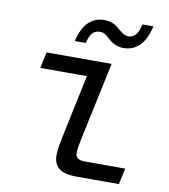

<svg xmlns="http://www.w3.org/2000/svg" viewBox="-82 -800 764 869"><g transform="rotate(10 300.0 -365.0)"><path d="M330 0Q271 0 246.5 -20.5Q222 -41 222 -80Q222 -100 227 -128Q232 -156 238 -184L304 -496L337 -456H81L97 -530H396L320 -173Q316 -153 313 -136.5Q310 -120 310 -106Q310 -90 320.5 -82Q331 -74 352 -74H539L523 0ZM437 -610Q416 -610 399 -617.5Q382 -625 367 -638Q352 -652 342.5 -658Q333 -664 318 -664Q300 -664 286.5 -651.5Q273 -639 264 -603H214Q229 -666 259 -693Q289 -720 329 -720Q353 -720 370 -712Q387 -704 402 -690Q416 -678 426.5 -672Q437 -666 449 -666Q468 -666 480.5 -679.5Q493 -693 503 -730H553Q538 -667 508 -638.5Q478 -610 437 -610Z"/></g></svg>

Font: Geist Mono
Style: Italic
Weight: 400
Italic angle: -12°
Monospace: yes
Designer: Basement.studio, Andrés Briganti, Mateo Zaragoza
Foundry: Basement.studio, Vercel, Andrés Briganti, Guido Ferreyra, Mateo Zaragoza
Version: Version 1.500